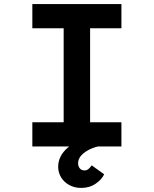

<svg xmlns="http://www.w3.org/2000/svg" viewBox="-20 -720 756 944"><path d="M139 0V-119H293V-581H139V-700H577V-581H423V-119H577V0ZM379 204Q348 204 322 190.5Q296 177 281 153Q266 129 266 100Q266 73 278 49.5Q290 26 312 7Q334 -12 362.5 -26Q391 -40 424 -48L462 0Q433 7 410.5 20Q388 33 376 48.5Q364 64 364 83Q364 98 372.5 108Q381 118 396 118Q407 118 415.5 110.5Q424 103 431 93L492 137Q481 162 450.5 183Q420 204 379 204Z"/></svg>

Font: Lexend Giga Medium
Style: Regular
Weight: 500
Designer: Bonnie Shaver-Troup, Thomas Jockin
Foundry: Lexend
Version: Version 1.007